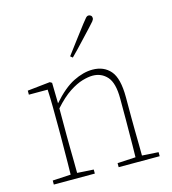

<svg xmlns="http://www.w3.org/2000/svg" viewBox="-110 -828 823 918"><g transform="rotate(-15 302.0 -369.0)"><path d="M43 0V-20L133 -25Q134 -51 134 -84.5Q134 -118 134.5 -151Q135 -184 135 -210V-259Q135 -312 134.5 -360Q134 -408 132 -446H39V-466L151 -478L161 -472L163 -370Q218 -433 268 -458Q318 -483 363 -483Q419 -483 451.5 -445.5Q484 -408 484 -314V-210Q484 -183 484.5 -149.5Q485 -116 485.5 -83.5Q486 -51 486 -25L567 -20V0H364V-20L454 -25Q455 -51 455 -83.5Q455 -116 455.5 -149.5Q456 -183 456 -210V-315Q456 -392 428 -423.5Q400 -455 356 -455Q335 -455 305.5 -446.5Q276 -438 240 -414.5Q204 -391 163 -345V-210Q163 -184 163.5 -150.5Q164 -117 164.5 -84Q165 -51 165 -25L246 -20V0ZM277 -572Q305 -609 331.5 -644.5Q358 -680 379 -707Q392 -724 398.5 -731Q405 -738 412 -738Q419 -738 424 -733.5Q429 -729 429 -721Q429 -714 422 -705.5Q415 -697 400 -681Q378 -658 349 -626.5Q320 -595 288 -563Z"/></g></svg>

Font: Source Serif Pro ExtraLight
Style: Regular
Weight: 200
Designer: Frank Grießhammer
Foundry: Adobe Systems Incorporated
Version: Version 3.001;hotconv 1.0.111;makeotfexe 2.5.65597